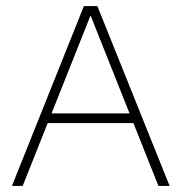

<svg xmlns="http://www.w3.org/2000/svg" viewBox="-20 -615 600 635"><path d="M19.5 0 257.5 -595H302L541 0H504L274.5 -576.5H284.5L55 0ZM126 -208 135.5 -240H424.5L433.5 -208Z"/></svg>

Font: Encode Sans SC Condensed Thin Thin
Style: Regular
Weight: 250
Version: Version 3.002